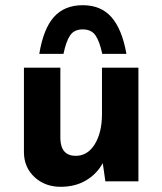

<svg xmlns="http://www.w3.org/2000/svg" viewBox="-20 -697 624 738"><path d="M512 -437V0H385L375 -70Q352 -28 310.5 -3.5Q269 21 213 21Q153 21 113 -16Q73 -53 72 -110V-437H212V-162Q215 -98 271 -98Q317 -98 344.5 -143Q372 -188 372 -259V-437ZM466 -490H373Q363 -538 347 -561Q331 -584 298 -584Q265 -584 249.5 -561Q234 -538 224 -490H131Q147 -587 187.5 -632Q228 -677 298 -677Q368 -677 408.5 -631Q449 -585 466 -490Z"/></svg>

Font: Josefin Sans
Style: Bold
Weight: 700
Designer: Santiago Orozco
Foundry: Typemade
Version: Version 2.000